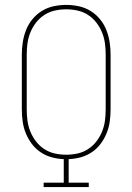

<svg xmlns="http://www.w3.org/2000/svg" viewBox="-20 -763 540 783"><path d="M158 0V-18H240V-114Q215 -115 191 -121.5Q167 -128 146 -142Q125 -156 110 -176Q95 -196 85.5 -219Q76 -242 72.5 -267Q69 -292 69 -317V-540Q69 -566 73 -591.5Q77 -617 86.5 -641Q96 -665 112.5 -685Q129 -705 151 -718.5Q173 -732 198.5 -737.5Q224 -743 250 -743Q276 -743 301.5 -737.5Q327 -732 349 -718.5Q371 -705 387.5 -685Q404 -665 413.5 -641Q423 -617 427 -591.5Q431 -566 431 -540V-317Q431 -292 427.5 -267Q424 -242 414.5 -219Q405 -196 390 -176Q375 -156 354 -142Q333 -128 309 -121.5Q285 -115 260 -114V-18H342V0ZM250 -132Q273 -132 296 -137Q319 -142 338.5 -154.5Q358 -167 372.5 -185.5Q387 -204 396 -226Q405 -248 408 -271Q411 -294 411 -317V-540Q411 -563 408 -586Q405 -609 396 -631Q387 -653 372.5 -671.5Q358 -690 338.5 -702.5Q319 -715 296 -720Q273 -725 250 -725Q227 -725 204 -720Q181 -715 161.5 -702.5Q142 -690 127.5 -671.5Q113 -653 104 -631Q95 -609 92 -586Q89 -563 89 -540V-317Q89 -294 92 -271Q95 -248 104 -226Q113 -204 127.5 -185.5Q142 -167 161.5 -154.5Q181 -142 204 -137Q227 -132 250 -132Z"/></svg>

Font: Iosevka Curly Slab Thin
Style: Regular
Weight: 100
Monospace: yes
Designer: Belleve Invis
Foundry: Belleve Invis
Version: Version 22.1.2; ttfautohint (v1.8.4)